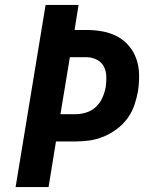

<svg xmlns="http://www.w3.org/2000/svg" viewBox="-20 -755 640 775"><path d="M43 0 164 -735H297L281 -634H330Q363 -634 395 -628Q427 -622 454 -607.5Q481 -593 501 -569Q521 -545 531 -515.5Q541 -486 541.5 -453Q542 -420 537 -387Q532 -359 522.5 -331Q513 -303 495 -278Q477 -253 451.5 -234Q426 -215 398 -203.5Q370 -192 341.5 -188Q313 -184 285 -184H206L176 0ZM224 -294H284Q306 -294 328.5 -301Q351 -308 368 -324.5Q385 -341 394 -362Q403 -383 407 -405Q410 -427 409 -448.5Q408 -470 398.5 -487.5Q389 -505 370 -514.5Q351 -524 330 -524H262Z"/></svg>

Font: Iosevka Extrabold Extended
Style: Italic
Weight: 800
Width: 7
Italic angle: -9°
Monospace: yes
Designer: Belleve Invis
Foundry: Belleve Invis
Version: Version 32.5.0; ttfautohint (v1.8.4)